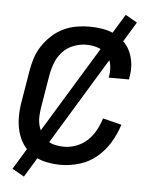

<svg xmlns="http://www.w3.org/2000/svg" viewBox="-49 -627 598 734"><g transform="rotate(5 250.0 -260.0)"><path d="M207 8Q177 8 149 2Q121 -4 98.5 -18.5Q76 -33 60.5 -55.5Q45 -78 38 -105Q31 -132 31 -161Q31 -190 36 -219L56 -339Q60 -364 68 -389Q76 -414 91 -436.5Q106 -459 126 -477.5Q146 -496 170 -507.5Q194 -519 219.5 -523.5Q245 -528 270 -528Q295 -528 319.5 -524Q344 -520 365 -510Q386 -500 403 -483.5Q420 -467 429.5 -445.5Q439 -424 441.5 -399Q444 -374 439 -349L438 -340H360L361 -346Q365 -369 361 -391Q357 -413 343 -428.5Q329 -444 308 -451Q287 -458 264 -458Q240 -458 215 -448.5Q190 -439 172.5 -419.5Q155 -400 146 -376Q137 -352 133 -328L113 -208Q110 -190 109 -172Q108 -154 112 -137Q116 -120 125 -105Q134 -90 147 -80Q160 -70 177.5 -66Q195 -62 213 -62Q236 -62 260 -71Q284 -80 302.5 -97.5Q321 -115 333 -137.5Q345 -160 352 -183L424 -165Q413 -130 393.5 -97Q374 -64 344.5 -39Q315 -14 278.5 -3Q242 8 207 8ZM70 65 24 39 404 -585 449 -559Z"/></g></svg>

Font: Iosevka Fixed
Style: Italic
Weight: 400
Italic angle: -9°
Monospace: yes
Designer: Belleve Invis
Foundry: Belleve Invis
Version: Version 33.2.4